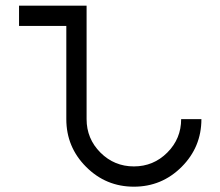

<svg xmlns="http://www.w3.org/2000/svg" viewBox="-20 -665 797 694"><path d="M463.9 9.8Q362.8 9.8 291.3 -61.8Q219.7 -133.3 219.7 -234.4V-571.3H48.8V-644.5H293V-234.4Q293 -163.6 343 -113.5Q393.1 -63.5 463.9 -63.5Q534.7 -63.5 584.7 -113.5Q634.8 -163.6 634.8 -234.4H708Q708 -133.3 636.5 -61.8Q564.9 9.8 463.9 9.8Z"/></svg>

Font: Catrinity
Style: Regular
Weight: 400
Designer: Alexander Lange
Foundry: High-Logic / Made with FontCreator
Version: Version 2.090;May 20, 2024;FontCreator 15.0.0.2974 64-bit